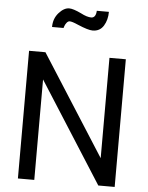

<svg xmlns="http://www.w3.org/2000/svg" viewBox="-62 -1000 807 1049"><g transform="rotate(5 341.5 -475.0)"><path d="M76.2 0H166V-550.8L517.1 0H606.9V-700.2H517.1V-149.9L166 -700.2H76.2ZM189.9 -840.8Q189.9 -886.7 218 -918.5Q246.1 -950.2 274.9 -950.2Q296.9 -950.2 340.8 -929.2Q375 -911.1 398.9 -911.1Q423.8 -912.1 425.8 -950.2H492.2Q492.2 -906.2 472.2 -873.5Q452.1 -840.8 412.1 -840.8Q387.2 -840.8 330.1 -865.2Q295.9 -880.4 283.2 -879.9Q274.4 -879.9 266.6 -869.9Q258.8 -859.9 255.9 -850.1L252.9 -840.8Z"/></g></svg>

Font: Carme
Style: Regular
Weight: 400
Version: 1.000